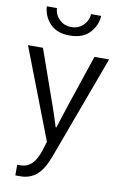

<svg xmlns="http://www.w3.org/2000/svg" viewBox="-106 -824 703 1111"><g transform="rotate(10 245.5 -268.5)"><path d="M7.8 -525.4Q29.3 -525.4 95.7 -525.4Q123 -448.2 204.1 -217.8Q228.5 -149.4 248 -85Q249 -85 252 -85Q266.6 -132.8 294.9 -217.8Q329.1 -320.3 398.4 -525.4Q419.9 -525.4 484.4 -525.4Q427.7 -372.1 257.8 87.9Q228.5 166 189.5 197.3Q151.4 229.5 95.7 229.5Q85.9 229.5 66.4 229.5Q66.4 213.9 66.4 167Q71.3 167 84 167Q121.1 167 146.5 145.5Q172.9 124 193.4 68.4Q200.2 47.9 212.9 6.8Q161.1 -126 7.8 -525.4ZM76.2 -765.6Q90.8 -765.6 135.7 -765.6Q137.7 -726.6 166 -699.2Q194.3 -671.9 235.4 -671.9Q277.3 -671.9 305.7 -699.2Q334 -727.5 335.9 -765.6Q355.5 -765.6 395.5 -765.6Q392.6 -708 351.6 -665Q311.5 -622.1 235.4 -622.1Q159.2 -622.1 119.1 -665Q79.1 -708 76.2 -765.6Z"/></g></svg>

Font: Gothic A1
Style: Regular
Weight: 400
Designer: HanYang I&C Co.,Ltd.
Version: Version 2.50